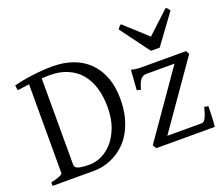

<svg xmlns="http://www.w3.org/2000/svg" viewBox="-118 -898 1253 1076"><g transform="rotate(-20 508.5 -360.0)"><path d="M221.2 -588.9Q196.8 -588.9 173.3 -587.4V-75.2Q173.3 -64.5 178.2 -57.6Q185.1 -49.3 204.6 -45.2Q224.1 -41 262.2 -41Q295.9 -41 331.8 -57.4Q367.7 -73.7 397.5 -107.2Q427.2 -140.6 446.3 -191.4Q465.3 -242.2 465.3 -311Q465.3 -376 449.2 -427.5Q433.1 -479 402.1 -514.9Q371.1 -550.8 325.4 -569.8Q279.8 -588.9 221.2 -588.9ZM548.3 -330.1Q548.3 -269 535.9 -220.9Q523.4 -172.9 502.4 -136Q481.4 -99.1 453.9 -73.5Q426.3 -47.9 395.5 -31.5Q364.7 -15.1 333.3 -7.6Q301.8 0 272.9 0H24.4V-21Q57.6 -27.8 76.4 -35.9Q95.2 -43.9 95.2 -50.8V-580.1Q75.7 -577.6 58.1 -575.2Q40.5 -572.8 24.4 -570.3L20 -600.6Q41.5 -606.4 69.6 -611.8Q97.7 -617.2 128.9 -621.3Q160.2 -625.5 192.1 -627.7Q224.1 -629.9 252.9 -629.9Q320.8 -629.9 375.5 -609.6Q430.2 -589.4 468.5 -550.8Q506.8 -512.2 527.6 -456.5Q548.3 -400.9 548.3 -330.1ZM997.6 -121.1Q997.6 -105.5 997.1 -87.9Q996.6 -70.3 995.8 -53.7Q995.1 -37.1 994.1 -22.9Q993.2 -8.8 991.7 0H642.6L629.9 -22L900.9 -410.2H731.9Q724.1 -410.2 716.1 -407.2Q708 -404.3 700.4 -396.2Q692.9 -388.2 686.3 -373.8Q679.7 -359.4 674.8 -336.9L650.9 -342.8L659.7 -461.9Q670.4 -459 679.2 -457.3Q688 -455.6 697.5 -454.8Q707 -454.1 718.3 -454.1H985.8L996.6 -433.1L724.6 -43.9H930.7Q942.9 -43.9 953.1 -62.7Q963.4 -81.5 974.6 -126ZM853.5 -522.9H801.3L672.4 -697.3Q675.8 -702.1 678.2 -705.6Q680.7 -709 682.9 -711.4Q685.1 -713.9 687.7 -715.8Q690.4 -717.8 694.3 -720.2L828.6 -597.7L960.4 -720.2Q968.8 -715.8 972.2 -711.4Q975.6 -707 981.4 -697.3Z"/></g></svg>

Font: Gentium Plus
Style: Regular
Weight: 400
Designer: J. Victor Gaultney, Annie Olsen, Iska Routamaa
Foundry: SIL International
Version: Version 1.510